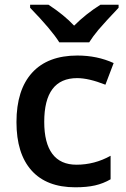

<svg xmlns="http://www.w3.org/2000/svg" viewBox="-20 -786 535 816"><path d="M295 -677Q253 -722 186 -766H108V-753Q200 -658 232 -606H359Q374 -630 398 -659Q428 -694 484 -753V-766H407Q345 -727 295 -677ZM450 -24V-124Q382 -86 305 -86Q237 -86 202.5 -132Q168 -178 168 -268Q168 -454 308 -454Q357 -454 428 -426L463 -518Q393 -550 309 -550Q183 -550 116.5 -477Q50 -404 50 -267Q50 -133 114 -61.5Q178 10 300 10Q349 10 384 2Q419 -6 450 -24Z"/></svg>

Font: OpenSansMMV
Style: Semibold
Weight: 600
Designer: Steve Matteson
Foundry: Ascender Corporation
Version: Version 6.000